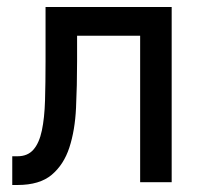

<svg xmlns="http://www.w3.org/2000/svg" viewBox="-20 -520 585 548"><path d="M15 -74H30Q59 -74 75.5 -93Q92 -112 99.5 -147.5Q107 -183 108.5 -233Q110 -283 110 -345V-500H470V0H380V-418H200V-345Q200 -276 197 -212Q194 -148 178 -99Q162 -50 127.5 -21Q93 8 30 8H15Z"/></svg>

Font: PT Root UI Medium
Style: Regular
Weight: 500
Designer: Vitaly Kuzmin
Foundry: ParaType Ltd.
Version: Version 2.001G